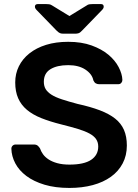

<svg xmlns="http://www.w3.org/2000/svg" viewBox="-20 -916 682 946"><path d="M292 -750Q283 -750 276 -752.5Q269 -755 258 -766L161 -866Q152 -875 152 -883Q152 -896 167 -896H206Q214 -896 222 -895Q230 -894 237 -889L322 -837L407 -889Q413 -894 421.5 -895Q430 -896 438 -896H477Q491 -896 491 -883Q491 -875 482 -866L385 -766Q375 -755 367.5 -752.5Q360 -750 351 -750ZM322 10Q252 10 199 -6Q146 -22 110 -49Q74 -76 55.5 -111Q37 -146 36 -183Q36 -192 42 -198Q48 -204 57 -204H146Q159 -204 165.5 -198.5Q172 -193 177 -185Q182 -170 192 -156Q202 -142 219.5 -130.5Q237 -119 262.5 -112Q288 -105 322 -105Q394 -105 429 -128.5Q464 -152 464 -194Q464 -215 453.5 -230.5Q443 -246 421 -258Q399 -270 364.5 -280.5Q330 -291 282 -303Q226 -317 183.5 -334Q141 -351 112.5 -375Q84 -399 69.5 -432Q55 -465 55 -510Q55 -553 73 -589.5Q91 -626 125 -653Q159 -680 207 -695Q255 -710 316 -710Q382 -710 431.5 -692Q481 -674 514 -646.5Q547 -619 564.5 -585.5Q582 -552 583 -522Q583 -514 577.5 -507.5Q572 -501 562 -501H469Q460 -501 452.5 -505Q445 -509 440 -520Q434 -551 401 -573Q368 -595 316 -595Q261 -595 228.5 -575Q196 -555 196 -513Q196 -492 205 -477Q214 -462 233.5 -449.5Q253 -437 285 -426.5Q317 -416 362 -404Q426 -390 472 -372.5Q518 -355 547.5 -331.5Q577 -308 591 -275.5Q605 -243 605 -199Q605 -150 584.5 -111Q564 -72 526.5 -45Q489 -18 437 -4Q385 10 322 10Z"/></svg>

Font: Fz Rubik Med
Style: Regular
Weight: 500
Designer: Hubert and Fischer
Foundry: Hubert and Fischer
Version: Vit hóa bi FontZin.com